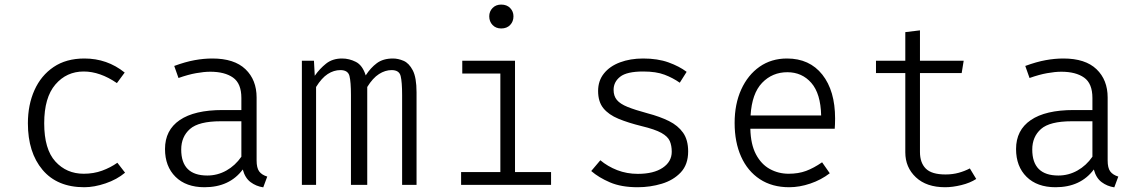

<svg xmlns="http://www.w3.org/2000/svg" viewBox="-20 -802 4963 833"><path d="M343.1 -48.2Q386.2 -48.2 422.8 -61.5Q459.5 -74.9 489.2 -95.9L522.6 -52.8Q487.2 -23.1 437.9 -6.4Q388.7 10.3 345.6 10.3Q228.2 10.3 164.6 -65.1Q101 -140.5 101 -267.2Q101 -347.2 129.5 -410.8Q157.9 -474.4 212.6 -511.3Q267.2 -548.2 346.2 -548.2Q445.1 -548.2 521 -487.2L487.2 -441.5Q413.8 -491.8 343.1 -491.8Q268.7 -491.8 220.3 -435.4Q171.8 -379 171.8 -267.2Q171.8 -154.4 220.3 -101.3Q268.7 -48.2 343.1 -48.2Z M1093.3 -106.2Q1093.3 -73.3 1104.6 -58.2Q1115.9 -43.1 1139.5 -35.9L1122.1 10.8Q1091.3 6.2 1067.2 -11.8Q1043.1 -29.7 1033.3 -66.7Q975.9 10.3 867.2 10.3Q787.2 10.3 741.5 -34.9Q695.9 -80 695.9 -155.4Q695.9 -237.4 759.7 -281Q823.6 -324.6 945.6 -324.6H1027.2V-376.9Q1027.2 -440 991 -465.4Q954.9 -490.8 892.3 -490.8Q865.1 -490.8 830.8 -484.6Q796.4 -478.5 754.4 -463.6L735.9 -515.9Q784.6 -533.8 824.4 -541Q864.1 -548.2 901.5 -548.2Q996.4 -548.2 1044.9 -501.8Q1093.3 -455.4 1093.3 -379ZM879.5 -40.5Q923.6 -40.5 962.1 -62.1Q1000.5 -83.6 1027.2 -122.1V-275.9H937.9Q842.1 -275.9 804.1 -242.3Q766.2 -208.7 766.2 -153.3Q766.2 -40.5 879.5 -40.5Z M1685.1 -548.2Q1707.2 -548.2 1730.8 -538.2Q1754.4 -528.2 1770.8 -496.9Q1787.2 -465.6 1787.2 -401.5V0H1724.6V-389.2Q1724.6 -446.7 1718.2 -472.3Q1711.8 -497.9 1679 -497.9Q1651.3 -497.9 1624.4 -480.8Q1597.4 -463.6 1573.3 -424.6V0H1502.6V-389.2Q1502.6 -446.7 1496.2 -472.3Q1489.7 -497.9 1456.9 -497.9Q1428.2 -497.9 1401.8 -480.8Q1375.4 -463.6 1351.3 -424.6V0H1289.7V-538.5H1342.1L1345.6 -473.3Q1366.7 -503.6 1394.6 -525.9Q1422.6 -548.2 1464.1 -548.2Q1494.9 -548.2 1523.8 -533.6Q1552.8 -519 1566.7 -474.9Q1587.7 -507.7 1614.9 -527.9Q1642.1 -548.2 1685.1 -548.2Z M2154.4 -782.1Q2179 -782.1 2193.3 -767.2Q2207.7 -752.3 2207.7 -731.3Q2207.7 -708.7 2193.3 -693.6Q2179 -678.5 2154.4 -678.5Q2131.3 -678.5 2116.9 -693.6Q2102.6 -708.7 2102.6 -731.3Q2102.6 -752.3 2116.9 -767.2Q2131.3 -782.1 2154.4 -782.1ZM2214.4 -538.5V-55.4H2370.8V0H1980.5V-55.4H2150.8V-483.1H1985.6V-538.5Z M2747.2 -47.7Q2815.9 -47.7 2855.1 -74.1Q2894.4 -100.5 2894.4 -143.6Q2894.4 -170.3 2885.9 -190Q2877.4 -209.7 2849.5 -225.4Q2821.5 -241 2763.6 -254.9Q2705.6 -269.2 2663.3 -286.7Q2621 -304.1 2597.9 -332.3Q2574.9 -360.5 2574.9 -407.2Q2574.9 -451.8 2600.3 -483.3Q2625.6 -514.9 2670 -531.5Q2714.4 -548.2 2770.3 -548.2Q2833.3 -548.2 2880.3 -531.3Q2927.2 -514.4 2959 -490.3L2929.2 -443.1Q2899.5 -464.1 2863.1 -477.9Q2826.7 -491.8 2770.8 -491.8Q2699.5 -491.8 2670.8 -469.2Q2642.1 -446.7 2642.1 -412.3Q2642.1 -385.6 2656.2 -368.5Q2670.3 -351.3 2702.6 -338.2Q2734.9 -325.1 2789.7 -310.3Q2842.6 -296.4 2882.1 -276.9Q2921.5 -257.4 2943.6 -226.2Q2965.6 -194.9 2965.6 -145.1Q2965.6 -88.2 2933.6 -54.1Q2901.5 -20 2851.3 -4.9Q2801 10.3 2746.7 10.3Q2675.4 10.3 2626.4 -10.8Q2577.4 -31.8 2545.1 -60L2584.6 -106.7Q2616.4 -80 2657.9 -63.8Q2699.5 -47.7 2747.2 -47.7Z M3235.4 -243.6Q3236.9 -175.9 3259.7 -132.6Q3282.6 -89.2 3320 -68.7Q3357.4 -48.2 3401.5 -48.2Q3444.1 -48.2 3477.2 -60.5Q3510.3 -72.8 3546.7 -97.9L3580 -50.3Q3542.6 -21.5 3495.6 -5.6Q3448.7 10.3 3404.1 10.3Q3329.7 10.3 3276.7 -24.6Q3223.6 -59.5 3195.4 -122.3Q3167.2 -185.1 3167.2 -268.7Q3167.2 -350.8 3195.9 -413.8Q3224.6 -476.9 3275.6 -512.6Q3326.7 -548.2 3394.4 -548.2Q3492.3 -548.2 3547.7 -478.2Q3603.1 -408.2 3603.1 -287.7Q3603.1 -273.8 3602.6 -262.8Q3602.1 -251.8 3601.5 -243.6ZM3395.9 -488.7Q3330.8 -488.7 3286.4 -442.6Q3242.1 -396.4 3236.4 -301H3542.6Q3540.5 -395.9 3500 -442.3Q3459.5 -488.7 3395.9 -488.7Z M4215.4 -25.6Q4188.7 -8.2 4150.8 1Q4112.8 10.3 4080.5 10.3Q3999.5 10.3 3953.6 -32.8Q3907.7 -75.9 3907.7 -141V-485.1H3780.5V-538.5H3907.7V-662.6L3971.3 -670.3V-538.5H4161L4152.3 -485.1H3971.3V-142.6Q3971.3 -95.9 3996.7 -70.5Q4022.1 -45.1 4082.1 -45.1Q4112.8 -45.1 4139 -52.3Q4165.1 -59.5 4187.7 -71.3Z M4785.6 -106.2Q4785.6 -73.3 4796.9 -58.2Q4808.2 -43.1 4831.8 -35.9L4814.4 10.8Q4783.6 6.2 4759.5 -11.8Q4735.4 -29.7 4725.6 -66.7Q4668.2 10.3 4559.5 10.3Q4479.5 10.3 4433.8 -34.9Q4388.2 -80 4388.2 -155.4Q4388.2 -237.4 4452.1 -281Q4515.9 -324.6 4637.9 -324.6H4719.5V-376.9Q4719.5 -440 4683.3 -465.4Q4647.2 -490.8 4584.6 -490.8Q4557.4 -490.8 4523.1 -484.6Q4488.7 -478.5 4446.7 -463.6L4428.2 -515.9Q4476.9 -533.8 4516.7 -541Q4556.4 -548.2 4593.8 -548.2Q4688.7 -548.2 4737.2 -501.8Q4785.6 -455.4 4785.6 -379ZM4571.8 -40.5Q4615.9 -40.5 4654.4 -62.1Q4692.8 -83.6 4719.5 -122.1V-275.9H4630.3Q4534.4 -275.9 4496.4 -242.3Q4458.5 -208.7 4458.5 -153.3Q4458.5 -40.5 4571.8 -40.5Z"/></svg>

Font: Fira Code Light
Style: Regular
Weight: 300
Monospace: yes
Designer: Carrois Corporate, Edenspiekermann AG, Nikita Prokopov
Foundry: Carrois Corporate, Edenspiekermann AG, Nikita Prokopov
Version: Version 6.000; ttfautohint (v1.8.2) -l 8 -r 50 -G 200 -x 14 